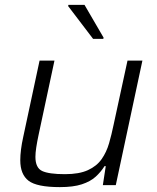

<svg xmlns="http://www.w3.org/2000/svg" viewBox="-20 -758 641 786"><path d="M225 8Q131 8 97 -18Q63 -44 63 -102Q63 -122 66 -146Q69 -170 75 -197L142 -510H203L138 -206Q132 -178 128.5 -155Q125 -132 125 -116Q125 -71 152.5 -58Q180 -45 246 -45Q304 -45 340 -61.5Q376 -78 396 -106.5Q416 -135 426.5 -171.5Q437 -208 445 -247L502 -510H563L454 0H401L413 -78H408Q393 -54 371.5 -34.5Q350 -15 315 -3.5Q280 8 225 8ZM361 -599 259 -733 260 -738H326L404 -604L403 -599Z"/></svg>

Font: Saira Light
Style: Italic
Weight: 300
Italic angle: -12°
Designer: Hector Gatti with collaboration of the Omnibus-Type team
Foundry: Omnibus-Type
Version: Version 1.100; ttfautohint (v1.8.3)